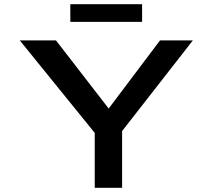

<svg xmlns="http://www.w3.org/2000/svg" viewBox="-20 -892 1010 912"><path d="M430 0V-313L450 -236L74 -700H246L519 -347H474L740 -700H896L555 -263L560 -321V0ZM314 -788V-872H655V-788Z"/></svg>

Font: Lexend Zetta Medium
Style: Regular
Weight: 500
Designer: Bonnie Shaver-Troup, Thomas Jockin
Foundry: Lexend
Version: Version 1.007